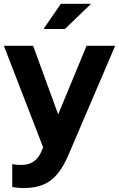

<svg xmlns="http://www.w3.org/2000/svg" viewBox="-20 -758 617 994"><path d="M104.7 215.4Q87.2 215.4 70.7 213.9Q54.3 212.4 43.4 209.7V91.9Q62.6 95.9 91.2 95.9Q165.7 95.9 194.7 25.1L203.3 4.7L0 -521H151.4L281.2 -165.8L428.3 -521H576.3L335.5 41.5Q308.8 104.5 277 142.8Q245.1 181 203.5 198.2Q161.9 215.4 104.7 215.4ZM205.3 -607.9 295 -738.2H451.5L316.1 -607.9Z"/></svg>

Font: Red Hat Display VF
Style: Regular
Weight: 300
Designer: Pentagram, MCKL
Foundry: Pentagram, MCKL
Version: Version 1.023